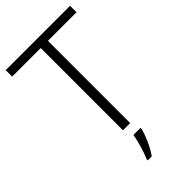

<svg xmlns="http://www.w3.org/2000/svg" viewBox="-281 -793 1093 1093"><g transform="rotate(-45 265.5 -246.5)"><path d="M294 0V-662H524V-714H6V-662H236V0ZM317 68V61H259C253 104 230 180 215 212V221H247C279 176 306 112 317 68Z"/></g></svg>

Font: Noto Sans Gurmukhi Light
Style: Regular
Weight: 300
Designer: Jelle Bosma - Monotype Design Team
Foundry: Monotype Imaging Inc.
Version: Version 2.004